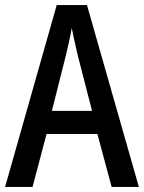

<svg xmlns="http://www.w3.org/2000/svg" viewBox="-20 -801 566 755"><path d="M419 -66H526L322 -781H203L0 -66H108L163 -274H363ZM286 -582 342 -365H184L239 -583C246 -613 257 -658 262 -691C268 -660 278 -617 286 -582Z"/></svg>

Font: Noto Sans Malayalam UI Condensed Medium
Style: Regular
Weight: 500
Width: 3
Designer: Jelle Bosma - Monotype Design Team
Foundry: Monotype Imaging Inc.
Version: Version 2.104